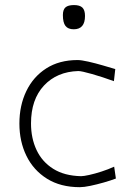

<svg xmlns="http://www.w3.org/2000/svg" viewBox="-20 -748 540 777"><path d="M303 9.5Q225 9.5 170.2 -24.8Q115.5 -59 87 -117.2Q58.5 -175.5 58.5 -248Q58.5 -321 86.5 -379.2Q114.5 -437.5 167.2 -471.2Q220 -505 294 -505Q309 -505 337.8 -498.5Q366.5 -492 396.5 -483.2Q426.5 -474.5 446.5 -468.5L441 -419.5Q394.5 -436.5 352.2 -448.5Q310 -460.5 297 -460.5Q210.5 -458 158 -401.8Q105.5 -345.5 105.5 -248.5Q105.5 -188.5 128 -140.8Q150.5 -93 195.5 -64.8Q240.5 -36.5 308 -35Q318.5 -35 341.2 -40Q364 -45 391 -53.8Q418 -62.5 442 -73.5L449 -25.5Q428 -17.5 400 -9.5Q372 -1.5 345.8 4Q319.5 9.5 303 9.5ZM278.5 -629.5Q255.5 -629.5 245 -643Q234.5 -656.5 234.5 -687Q234.5 -709 245 -718.2Q255.5 -727.5 279.5 -727.5Q303 -727.5 313.5 -717.2Q324 -707 324 -683.5Q324 -629.5 278.5 -629.5Z"/></svg>

Font: Commissioner Loud ExtraLight
Style: Regular
Weight: 200
Designer: Kostas Bartsokas
Foundry: Kostas Bartsokas
Version: Version 1.000; ttfautohint (v1.8.3)